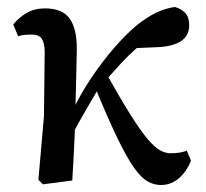

<svg xmlns="http://www.w3.org/2000/svg" viewBox="-20 -517 590 550"><path d="M103 11 90 -2 106 -185 108 -368Q108 -393 100 -405.5Q92 -418 70 -418Q60 -418 50 -417Q40 -416 32 -413L18 -447Q34 -467 56.5 -480Q79 -493 109 -493Q159 -493 180 -463Q201 -433 200 -373Q199 -334 198 -283.5Q197 -233 195 -186L196 -182Q195 -153 193.5 -121Q192 -89 190.5 -58.5Q189 -28 187 0ZM175 -107 150 -156H168L186 -196Q210 -247 242 -294.5Q274 -342 308 -381Q342 -420 371 -444Q401 -468 427 -480.5Q453 -493 481 -497Q499 -492 510.5 -480Q522 -468 522 -445Q522 -415 499 -399.5Q476 -384 433 -382L341 -378L437 -430Q405 -408 376.5 -383.5Q348 -359 322.5 -331Q297 -303 271 -273L263 -265Q248 -239 233.5 -214.5Q219 -190 204.5 -164Q190 -138 175 -107ZM441 13Q422 13 403.5 3Q385 -7 364 -36.5Q343 -66 315.5 -123Q288 -180 250 -273L283 -309Q325 -234 354 -188Q383 -142 403 -118.5Q423 -95 438.5 -86.5Q454 -78 468 -78Q483 -78 495.5 -80Q508 -82 515 -86L527 -57Q520 -38 507 -21.5Q494 -5 477.5 4Q461 13 441 13Z"/></svg>

Font: Source Serif 4 18pt Medium
Style: Regular
Weight: 500
Designer: Frank Grießhammer
Foundry: Adobe Systems Incorporated
Version: Version 4.004;hotconv 1.0.116;makeotfexe 2.5.65601